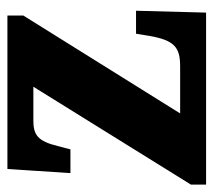

<svg xmlns="http://www.w3.org/2000/svg" viewBox="-49 -527 576 518"><g transform="rotate(-90 239.0 -268.0)"><path d="M0 0H464L469 -189H407L401 -152C389 -85 370 -70 319 -70H192L456 -493V-536H42L31 -366H95L104 -400C117 -455 135 -466 173 -466H264L0 -41Z"/></g></svg>

Font: Noto Serif Tamil Condensed Black
Style: Regular
Weight: 900
Width: 3
Designer: Indian Type Foundry, Tom Grace, and the Monotype Design Team
Foundry: Monotype Imaging Inc.
Version: Version 2.004